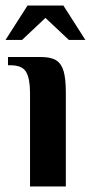

<svg xmlns="http://www.w3.org/2000/svg" viewBox="-30 -677 330 697"><path d="M79 -340Q79 -391 65 -415.5Q51 -440 9 -440H-1V-470H119Q155 -470 174 -458Q193 -446 201 -418.5Q209 -391 209 -340V0H79ZM-10 -532 70 -657H200L280 -532H220L135 -612L50 -532Z"/></svg>

Font: Philosopher
Style: Bold
Weight: 700
Designer: Jovanny Lemonad
Foundry: Jovanny Lemonad
Version: Version 2.000